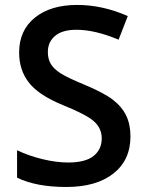

<svg xmlns="http://www.w3.org/2000/svg" viewBox="-20 -744 590 774"><path d="M505.9 -193.8Q505.9 -98.6 437 -44.4Q368.2 9.8 247.1 9.8Q126 9.8 48.8 -27.8V-138.2Q97.7 -115.2 152.6 -102.1Q207.5 -88.9 254.9 -88.9Q324.2 -88.9 357.2 -115.2Q390.1 -141.6 390.1 -186Q390.1 -226.1 359.9 -253.9Q329.6 -281.7 234.9 -319.8Q137.2 -359.4 97.2 -410.2Q57.1 -460.9 57.1 -532.2Q57.1 -621.6 120.6 -672.9Q184.1 -724.1 291 -724.1Q393.6 -724.1 495.1 -679.2L458 -584Q362.8 -624 288.1 -624Q231.4 -624 202.1 -599.4Q172.9 -574.7 172.9 -534.2Q172.9 -506.3 184.6 -486.6Q196.3 -466.8 223.1 -449.2Q250 -431.6 319.8 -402.8Q398.4 -370.1 435.1 -341.8Q471.7 -313.5 488.8 -277.8Q505.9 -242.2 505.9 -193.8Z"/></svg>

Font: f0_51262          
Style: Regular
Weight: 600
Foundry: Ascender Corporation
Version: Version 1.10